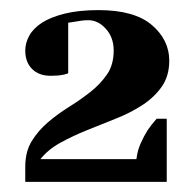

<svg xmlns="http://www.w3.org/2000/svg" viewBox="-20 -730 385 380"><path d="M175 -710Q246 -710 280.5 -680.5Q315 -651 315 -610Q315 -580 300.5 -559Q286 -538 262.5 -522.5Q239 -507 210 -495.5Q181 -484 152.5 -472.5Q124 -461 99.5 -447.5Q75 -434 60 -415H250Q252 -432 258.5 -446.5Q265 -461 272 -472Q280 -484 290 -495H310V-370H30V-400Q30 -430 43 -451Q56 -472 75.5 -488.5Q95 -505 117.5 -519Q140 -533 159.5 -548.5Q179 -564 192 -583Q205 -602 205 -630Q205 -656 189.5 -673Q174 -690 155 -690Q147 -690 140.5 -689Q134 -688 128 -687Q121 -686 115 -685V-585Q110 -583 105 -582Q100 -581 94 -580.5Q88 -580 80 -580Q57 -580 43.5 -593.5Q30 -607 30 -630Q30 -645 38 -659.5Q46 -674 63 -685Q80 -696 108 -703Q136 -710 175 -710Z"/></svg>

Font: Yeseva One
Style: Regular
Weight: 400
Designer: Jovanny Lemonad
Foundry: Jovanny Lemonad
Version: Version 2.001; ttfautohint (v0.91) -l 8 -r 50 -G 200 -x 0 -w